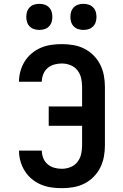

<svg xmlns="http://www.w3.org/2000/svg" viewBox="-20 -973 640 1001"><path d="M302 8Q274 8 246.5 4Q219 0 193 -11Q167 -22 145.5 -40Q124 -58 109 -82Q94 -106 86.5 -133Q79 -160 79 -188H198Q198 -168 205.5 -149Q213 -130 228 -117Q243 -104 262.5 -98.5Q282 -93 302 -93Q325 -93 347 -101.5Q369 -110 383.5 -128.5Q398 -147 403 -169.5Q408 -192 408 -215V-317H234V-418H408V-520Q408 -543 403 -565.5Q398 -588 383.5 -606.5Q369 -625 347 -633.5Q325 -642 302 -642Q282 -642 262.5 -636.5Q243 -631 228 -618Q213 -605 205.5 -586Q198 -567 198 -547H79Q79 -575 86.5 -602Q94 -629 109 -653Q124 -677 145.5 -695Q167 -713 193 -724Q219 -735 246.5 -739Q274 -743 302 -743Q332 -743 362 -738Q392 -733 419 -719.5Q446 -706 467.5 -684.5Q489 -663 502.5 -636Q516 -609 521.5 -579.5Q527 -550 527 -520V-215Q527 -185 521.5 -155.5Q516 -126 502.5 -99Q489 -72 467.5 -50.5Q446 -29 419 -15.5Q392 -2 362 3Q332 8 302 8ZM415 -817Q401 -817 388 -821Q375 -825 365 -835Q355 -845 351 -858Q347 -871 347 -885Q347 -899 351 -912Q355 -925 365 -935Q375 -945 388 -949Q401 -953 415 -953Q429 -953 442 -949Q455 -945 465 -935Q475 -925 479 -912Q483 -899 483 -885Q483 -871 479 -858Q475 -845 465 -835Q455 -825 442 -821Q429 -817 415 -817ZM185 -817Q171 -817 158 -821Q145 -825 135 -835Q125 -845 121 -858Q117 -871 117 -885Q117 -899 121 -912Q125 -925 135 -935Q145 -945 158 -949Q171 -953 185 -953Q199 -953 212 -949Q225 -945 235 -935Q245 -925 249 -912Q253 -899 253 -885Q253 -871 249 -858Q245 -845 235 -835Q225 -825 212 -821Q199 -817 185 -817Z"/></svg>

Font: Iosevka Aile
Style: Bold
Weight: 700
Designer: Belleve Invis
Foundry: Belleve Invis
Version: Version 28.0.1; ttfautohint (v1.8.4)